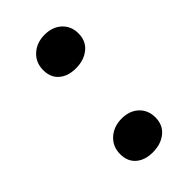

<svg xmlns="http://www.w3.org/2000/svg" viewBox="-178 -589 660 660"><g transform="rotate(-45 152.5 -258.5)"><path d="M86.9 -450.2Q86.9 -486.8 112.3 -510Q137.7 -533.2 176.8 -533.2Q214.8 -533.2 238.5 -511.2Q262.2 -489.3 262.2 -454.1Q262.2 -417 236.3 -396Q210.4 -375 170.9 -375Q132.8 -375 109.9 -394.8Q86.9 -414.6 86.9 -450.2ZM69.8 -59.1Q69.8 -95.7 95.5 -118.9Q121.1 -142.1 160.2 -142.1Q198.2 -142.1 221.7 -120.1Q245.1 -98.1 245.1 -63Q245.1 -25.9 219.2 -4.9Q193.4 16.1 153.8 16.1Q115.7 16.1 92.8 -3.7Q69.8 -23.4 69.8 -59.1Z"/></g></svg>

Font: Literata Book SemiBold
Style: Italic
Weight: 600
Italic angle: -3°
Designer: Latin by Veronika Burian and Jose Scaglione. Greek by Irene Vlachou. Cyrillic by Vera Evstafieva
Foundry: TypeTogether
Version: Version 1.003;PS 001.003;hotconv 1.0.88;makeotf.lib2.5.64775